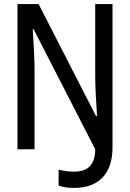

<svg xmlns="http://www.w3.org/2000/svg" viewBox="-20 -734 640 944"><path d="M145 -590.8H141.1Q149.9 -455.6 149.9 -387.2V0H65.9V-713.9H169.9L452.1 -163.1H457Q448.2 -296.9 448.2 -359.9V-713.9H533.2V-9.8Q533.2 86.9 484.4 138.4Q435.5 189.9 344.2 189.9Q298.3 189.9 268.1 178.2V100.1Q305.7 109.9 345.2 109.9Q448.2 109.9 448.2 0Z"/></svg>

Font: Droid Sans Mono
Style: Regular
Weight: 400
Monospace: yes
Foundry: Ascender Corporation
Version: Version 1.00 build 112